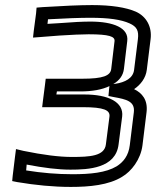

<svg xmlns="http://www.w3.org/2000/svg" viewBox="-20 -701 620 756"><path d="M508 -350C533 -367 554 -393 558 -426L573 -547C579 -595 557 -636 515 -655C476 -672 417 -681 343 -681C295 -681 230 -678 148 -673L124 -671L122 -648L113 -580L110 -553L137 -555L214 -561C263 -564 301 -566 329 -566C411 -566 433 -557 431 -539L418 -430C415 -403 387 -391 303 -391H185H160L157 -366L149 -304L146 -279H171H306C390 -279 414 -267 411 -242L397 -133C392 -86 333 -83 263 -83C213 -83 150 -91 72 -107L43 -114L39 -83L30 -9L28 12L48 16C119 28 190 35 259 35C332 35 408 28 461 -5C497 -26 534 -73 541 -129L557 -259C563 -308 539 -335 508 -350ZM426 -370C450 -384 465 -404 468 -430L481 -539C488 -591 427 -616 336 -616C306 -616 266 -614 216 -610L167 -607L169 -625C239 -629 295 -631 336 -631C407 -631 457 -624 490 -609C519 -596 527 -580 523 -547L508 -426C504 -393 473 -377 434 -371L426 -370ZM409 -346V-344L407 -323L427 -319C478 -310 512 -302 507 -259L491 -129C486 -88 466 -63 439 -46C397 -21 336 -15 265 -15C205 -15 145 -20 83 -30L85 -53C152 -40 210 -33 257 -33C328 -33 436 -38 447 -133L461 -242C468 -299 407 -329 312 -329H202L204 -341H297C343 -341 382 -348 411 -362L409 -346Z"/></svg>

Font: Gamestation Text Outline
Style: Italic
Weight: 400
Designer: Jonas Hecksher
Foundry: Jonas Hecksher, Playtypeª, e-types AS
Version: Version 1.003